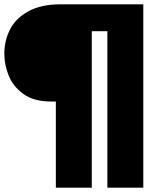

<svg xmlns="http://www.w3.org/2000/svg" viewBox="-30 -762 732 887"><path d="M206 -293Q126 -293 78 -328Q30 -363 10 -413Q-10 -463 -10 -513Q-10 -575 16.5 -626.5Q43 -678 101.5 -710Q160 -742 249 -742H632V105H466V-618H394V105H228V-293Z"/></svg>

Font: Gontserrat Black
Style: Regular
Weight: 900
Designer: Julieta Ulanovsky
Foundry: Julieta Ulanovsky
Version: Version 6.001